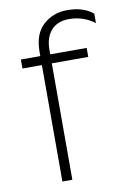

<svg xmlns="http://www.w3.org/2000/svg" viewBox="-81 -749 531 799"><g transform="rotate(-10 184.5 -349.5)"><path d="M369 -665V-625Q322 -661 261 -661Q212 -661 185.5 -631Q159 -601 159 -549V-530H313V-492H159V0H117V-492H35V-530H117V-547Q117 -624 159 -661.5Q201 -699 260 -699Q328 -699 369 -665Z"/></g></svg>

Font: Roundo Light
Style: Regular
Weight: 300
Designer: Namrata Goyal (Gurmukhi), Shiva Nallaperumal (Latin)
Foundry: Indian Type Foundry
Version: Version 1.000;PS 1.0;hotconv 1.0.88;makeotf.lib2.5.647800